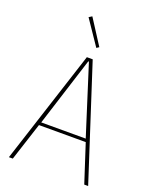

<svg xmlns="http://www.w3.org/2000/svg" viewBox="-169 -1021 879 1111"><g transform="rotate(20 271.0 -465.5)"><path d="M491 0 415 -234H127L51 0H27L253 -698H289L515 0ZM321 -527 273 -678H269L221 -527L134 -253H408ZM183 -919 202 -931 301 -777 286 -767Z"/></g></svg>

Font: IBM Plex Sans Condensed Thin
Style: Regular
Weight: 100
Width: 3
Designer: Mike Abbink, Paul van der Laan, Pieter van Rosmalen
Foundry: Bold Monday
Version: Version 1.3